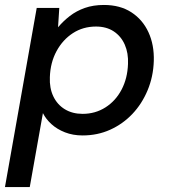

<svg xmlns="http://www.w3.org/2000/svg" viewBox="-35 -534 686 774"><path d="M-15 220 113 -502H204L199 -424Q220 -449 246.5 -469.5Q273 -490 307 -502Q341 -514 384 -514Q449 -514 494.5 -484.5Q540 -455 563.5 -404Q587 -353 585 -288Q583 -225 560 -170Q537 -115 498.5 -74.5Q460 -34 409 -11Q358 12 298 12Q259 12 227 -0.5Q195 -13 172.5 -33.5Q150 -54 138 -78L85 220ZM298 -75Q349 -75 390 -101Q431 -127 455 -172.5Q479 -218 481 -276Q483 -320 468 -354Q453 -388 423.5 -407.5Q394 -427 352 -427Q300 -427 259 -400.5Q218 -374 193 -328Q168 -282 166 -223Q164 -179 180 -145.5Q196 -112 226.5 -93.5Q257 -75 298 -75Z"/></svg>

Font: DM Sans 16pt Medium
Style: Italic
Weight: 500
Italic angle: -10°
Version: Version 4.004;gftools[0.9.30]